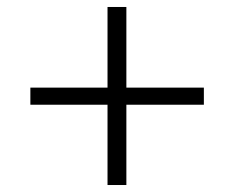

<svg xmlns="http://www.w3.org/2000/svg" viewBox="-20 -596 670 550"><path d="M342 -66H288V-296H67V-345H288V-576H342V-345H564V-296H342Z"/></svg>

Font: IBM Plex Sans JP Light
Style: Regular
Weight: 300
Designer: Mike Abbink; Paul van der Laan; Pieter van Rosmalen; Wujin Sim; Yejin Wi; Jinhee Kim; Boomi Park; Yona Kim; Kichan Ma
Foundry: Sandoll Inc.
Version: Version 1.002